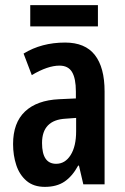

<svg xmlns="http://www.w3.org/2000/svg" viewBox="-20 -719 486 749"><path d="M234 -553Q312 -553 350 -504.5Q388 -456 388 -362V0H305L288 -73H285Q262 -31 231.5 -10.5Q201 10 155 10Q111 10 83.5 -13.5Q56 -37 43.5 -75Q31 -113 31 -157Q31 -240 77.5 -284Q124 -328 211 -332L276 -335V-362Q276 -413 261 -438Q246 -463 212 -463Q166 -463 104 -426L72 -510Q142 -553 234 -553ZM236 -256Q144 -251 144 -161Q144 -80 199 -80Q234 -80 255.5 -114Q277 -148 277 -207V-259ZM362 -699V-616H98V-699Z"/></svg>

Font: Noto Sans Ethiopic ExtraCondensed SemiBold
Style: Regular
Weight: 600
Width: 2
Designer: Monotype Design Team
Foundry: Monotype Imaging Inc.
Version: Version 2.102; ttfautohint (v1.8.4.7-5d5b)